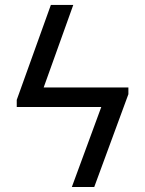

<svg xmlns="http://www.w3.org/2000/svg" viewBox="-20 -747 580 767"><path d="M272.7 -727.3 154.5 -397.7H492.9V-370.7L356.5 0H267L384.6 -319.6H46.9V-348L183.2 -727.3Z"/></svg>

Font: Inter P
Style: Regular
Weight: 400
Designer: Rasmus Andersson
Foundry: rsms
Version: Version 3.018;git-588b23468